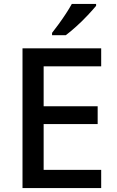

<svg xmlns="http://www.w3.org/2000/svg" viewBox="-20 -961 597 981"><path d="M497 0H95V-714H497V-622H203V-418H479V-327H203V-93H497ZM471 -931Q456 -913 429 -884Q402 -855 371 -827Q340 -799 316 -781H246V-793Q261 -812 280 -838Q299 -864 317 -891.5Q335 -919 347 -941H471Z"/></svg>

Font: Noto Sans Kannada Medium
Style: Regular
Weight: 500
Designer: Jelle Bosma - Monotype Design Team
Foundry: Monotype Imaging Inc.
Version: Version 2.005; ttfautohint (v1.8.4.7-5d5b)